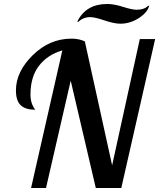

<svg xmlns="http://www.w3.org/2000/svg" viewBox="-20 -944 799 964"><path d="M60 -490Q60 -584 144.5 -667Q229 -750 339 -750Q377 -750 406 -736L543 -114L682 -748H759L589 0H461L335 -539L211 0H136L293 -691Q218 -669 175.5 -613.5Q133 -558 133 -469Q133 -424 157 -393Q108 -393 84 -415.5Q60 -438 60 -490ZM368 -836Q412 -924 518 -924Q553 -924 598 -909.5Q643 -895 667 -895Q704 -895 724 -915H729Q721 -882 677.5 -853.5Q634 -825 584 -825Q553 -825 504.5 -841.5Q456 -858 433 -858Q398 -858 373 -834Z"/></svg>

Font: Lobster Two
Style: Italic
Weight: 400
Designer: Pablo Impallari
Foundry: Pablo Impallari. www.impallari.com
Version: Version 1.006